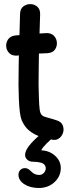

<svg xmlns="http://www.w3.org/2000/svg" viewBox="-20 -697 347 957"><path d="M231 -3Q255 5 271.5 -5.5Q288 -16 294 -34.5Q300 -53 293 -71.5Q286 -90 263 -97Q255 -100 239 -104.5Q223 -109 209.5 -113Q196 -117 194 -119Q181 -127 178 -149Q175 -171 174 -207Q171 -266 173 -360Q173 -382 174 -430L218 -432Q243 -434 254 -450Q265 -466 263.5 -485.5Q262 -505 248.5 -519Q235 -533 210 -532L177 -530L180 -625Q181 -650 166.5 -663Q152 -676 132.5 -676.5Q113 -677 97 -665.5Q81 -654 80 -629Q78 -575 77 -522L54 -520Q30 -516 19.5 -499.5Q9 -483 11 -464Q13 -445 27 -431.5Q41 -418 66 -420L74 -421Q73 -379 73 -361Q71 -265 74 -204Q77 -125 88 -98Q103 -64 125.5 -46Q148 -28 175 -18Q188 -13 207 -9Q225 -5 231 -3ZM174 240Q220 240 251.5 211Q283 182 283 140Q283 104 252.5 77.5Q222 51 175 52Q171 52 166 54Q160 57 154 59L180 73Q181 54 195.5 36.5Q210 19 237 -5Q208 -22 184 -29Q105 37 105 75Q105 89 116 99Q127 109 143 109Q166 109 185 114Q208 121 208 143Q207 157 197.5 166Q188 175 175 175Q153 175 137 159Q128 150 121 145.5Q114 141 104 141Q90 141 81 150.5Q72 160 72 174Q72 202 101 221Q130 240 174 240Z"/></svg>

Font: Balsamiq Sans
Style: Regular
Weight: 400
Designer: Michael Angeles
Foundry: Balsamiq SRL
Version: Version 1.020; ttfautohint (v1.8.4.7-5d5b);gftools[0.9.26]